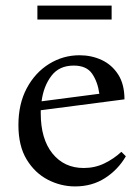

<svg xmlns="http://www.w3.org/2000/svg" viewBox="-20 -653 502 688"><path d="M249 15Q198 15 151.5 -9Q105 -33 75.5 -81.5Q46 -130 46 -205Q46 -281 76 -337Q106 -393 156 -424Q206 -455 265 -455Q308 -455 344.5 -438Q381 -421 403.5 -386Q426 -351 426 -297L126 -258Q126 -253 126 -247Q126 -155 168 -103Q210 -51 280 -51Q320 -51 354 -67.5Q388 -84 415 -109L431 -93Q403 -45 356.5 -15Q310 15 249 15ZM244 -418Q192 -418 164 -381Q136 -344 129 -290L336 -317Q330 -360 310 -389Q290 -418 244 -418ZM114 -633H380V-583H114Z"/></svg>

Font: Bona Nova
Style: Regular
Weight: 400
Designer: Mateusz Machalski
Foundry: Capitalics
Version: Version 4.001; ttfautohint (v1.8.3)